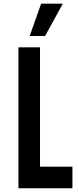

<svg xmlns="http://www.w3.org/2000/svg" viewBox="-20 -1002 422 1022"><path d="M193 -750V-115H365.5V0H78V-750ZM138 -810.5 199 -982.5H314.5L220 -810.5Z"/></svg>

Font: Mohave Light SemiBold
Style: Regular
Weight: 600
Version: Version 2.003